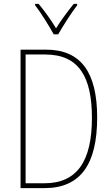

<svg xmlns="http://www.w3.org/2000/svg" viewBox="-20 -970 578 990"><path d="M257 -793H280C306 -838 346 -901 378 -943V-950H360C325 -906 295 -866 269 -824C244 -866 208 -916 179 -950H161V-943C188 -909 231 -840 257 -793ZM481 -364C481 -595 399 -714 217 -714H86V0H209C396 0 481 -124 481 -364ZM454 -362C454 -140 378 -25 209 -25H112V-689H213C388 -689 454 -572 454 -362Z"/></svg>

Font: Noto Sans Myanmar UI Condensed Thin
Style: Regular
Weight: 100
Width: 3
Designer: Monotype Design Team
Foundry: Monotype Imaging Inc.
Version: Version 2.103